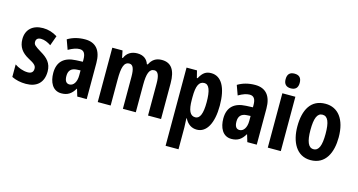

<svg xmlns="http://www.w3.org/2000/svg" viewBox="-98 -1194 3478 1866"><g transform="rotate(15 1640.5 -261.0)"><path d="M347 -160C347 -244 301 -289 234 -328C167 -369 154 -380 154 -408C154 -435 171 -451 203 -451C239 -451 274 -435 305 -414L341 -514C295 -542 249 -557 196 -557C92 -557 28 -498 28 -402C28 -322 67 -272 135 -235C205 -199 217 -181 217 -153C217 -120 197 -103 161 -103C113 -103 64 -123 29 -147V-21C72 0 120 10 172 10C282 10 347 -49 347 -160Z M619 -557C553 -557 494 -541 445 -511L480 -414C525 -440 561 -452 592 -452C634 -452 653 -423 653 -364V-341L585 -338C467 -333 403 -275 403 -162C403 -74 439 10 529 10C593 10 631 -17 664 -73H666L688 0H783V-363C783 -491 726 -557 619 -557ZM616 -252 653 -254V-203C653 -137 624 -94 583 -94C551 -94 534 -118 534 -167C534 -221 561 -249 616 -252Z M1391 -557C1332 -557 1294 -530 1269 -479H1260C1245 -524 1209 -557 1145 -557C1085 -557 1040 -529 1019 -477H1011L997 -547H894V0H1024V-261C1024 -379 1039 -441 1095 -441C1131 -441 1147 -404 1147 -323V0H1277V-276C1277 -387 1295 -441 1347 -441C1383 -441 1400 -403 1400 -322V0H1531V-360C1531 -493 1485 -557 1391 -557Z M1888 -557C1839 -557 1805 -539 1771 -475H1764L1746 -547H1641V240H1771V21C1771 1 1769 -30 1767 -71H1771C1799 -16 1841 10 1892 10C1990 10 2049 -96 2049 -273C2049 -454 1991 -557 1888 -557ZM1848 -447C1895 -447 1917 -389 1917 -271C1917 -158 1894 -102 1847 -102C1795 -102 1771 -151 1771 -260V-287C1771 -399 1795 -447 1848 -447Z M2330 -557C2264 -557 2205 -541 2156 -511L2191 -414C2236 -440 2272 -452 2303 -452C2345 -452 2364 -423 2364 -364V-341L2296 -338C2178 -333 2114 -275 2114 -162C2114 -74 2150 10 2240 10C2304 10 2342 -17 2375 -73H2377L2399 0H2494V-363C2494 -491 2437 -557 2330 -557ZM2327 -252 2364 -254V-203C2364 -137 2335 -94 2294 -94C2262 -94 2245 -118 2245 -167C2245 -221 2272 -249 2327 -252Z M2671 -762C2623 -762 2600 -737 2600 -687C2600 -639 2625 -614 2671 -614C2718 -614 2742 -639 2742 -687C2742 -736 2720 -762 2671 -762ZM2736 -547H2605V0H2736Z M3245 -274C3245 -457 3164 -557 3038 -557C2891 -557 2829 -441 2829 -274C2829 -120 2894 10 3036 10C3188 10 3245 -123 3245 -274ZM2961 -273C2961 -391 2984 -447 3037 -447C3091 -447 3113 -390 3113 -274C3113 -158 3091 -100 3037 -100C2985 -100 2961 -159 2961 -273Z"/></g></svg>

Font: Noto Sans Thai Looped ExtraCondensed
Style: Bold
Weight: 700
Width: 2
Designer: Sasikarn Vongin, Ben Mitchell
Foundry: The Fontpad Ltd
Version: Version 1.001